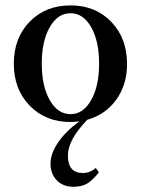

<svg xmlns="http://www.w3.org/2000/svg" viewBox="-20 -445 526 718"><path d="M243.7 11.2Q150.4 11.2 91.1 -49.8Q31.7 -110.8 31.7 -207Q31.7 -303.2 91.1 -364Q150.4 -424.8 243.7 -424.8Q336.9 -424.8 396 -363.5Q455.1 -302.2 455.1 -205.6Q455.1 -127.9 414.6 -72Q374 -16.1 306.2 2.9Q233.9 78.1 233.9 136.7Q233.9 202.1 290 202.1Q315.4 202.1 338.4 183.1L349.6 199.7Q326.2 229.5 305.7 241.5Q285.2 253.4 254.4 253.4Q215.3 253.4 192.1 229Q168.9 204.6 168.9 167Q168.9 129.4 197.3 87.6Q225.6 45.9 276.9 8.8Q258.8 11.2 243.7 11.2ZM243.7 -18.1Q291 -18.1 320.8 -70.6Q350.6 -123 350.6 -207Q350.6 -291 321 -343.3Q291.5 -395.5 243.7 -395.5Q195.8 -395.5 166 -343.3Q136.2 -291 136.2 -207Q136.2 -123 166 -70.6Q195.8 -18.1 243.7 -18.1Z"/></svg>

Font: Elstob 18pt Medium
Style: Regular
Weight: 500
Designer: Peter S. Baker
Version: Version 1.015